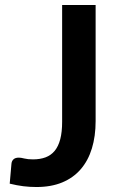

<svg xmlns="http://www.w3.org/2000/svg" viewBox="-20 -743 477 771"><path d="M364 -257Q364 -196 349 -147Q334 -98 304.2 -63.5Q274.5 -29 230 -10.5Q185.5 8 126.5 8Q99.5 8 73.5 4.8Q47.5 1.5 19 -5.5L26 -85.5Q27 -96.5 34.2 -103.2Q41.5 -110 55.5 -110Q64 -110 77.8 -106.5Q91.5 -103 112.5 -103Q141 -103 163 -111.2Q185 -119.5 199.8 -137.5Q214.5 -155.5 222 -184.2Q229.5 -213 229.5 -254V-723H364Z"/></svg>

Font: LatoHex
Style: Bold
Weight: 700
Designer: Lukasz Dziedzic
Foundry: tyPoland Lukasz Dziedzic
Version: Version 1.104; Western+Polish opensource